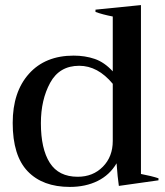

<svg xmlns="http://www.w3.org/2000/svg" viewBox="-20 -726 650 756"><path d="M30 -242Q30 -364 94 -435.5Q158 -507 270 -507Q315 -507 353 -494Q391 -481 424 -445V-661Q383 -669 356 -679V-688L535 -706V-41Q577 -33 604 -24V-16L448 6Q443 -27 439 -83Q412 -37 364.5 -13.5Q317 10 255 10Q148 10 89 -51.5Q30 -113 30 -242ZM424 -171V-396Q365 -467 292 -467Q214 -467 177.5 -400Q141 -333 141 -241Q141 -140 176 -85Q211 -30 286 -30Q346 -30 385 -69.5Q424 -109 424 -171Z"/></svg>

Font: Trirong Medium
Style: Regular
Weight: 500
Designer: Katatrad Team
Foundry: CadsonDemak
Version: Version 1.001